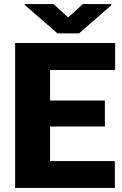

<svg xmlns="http://www.w3.org/2000/svg" viewBox="-20 -922 600 942"><path d="M225.6 -131.8V-301.3H494.6V-428.7H225.6V-578.6H544.9V-710.9H54.2V0H543.5V-131.8ZM101.6 -901.9V-897.5L261.7 -758.3H367.7L526.4 -896.5V-901.9H386.2L314.5 -836.4L242.7 -901.9Z"/></svg>

Font: Vazirmatn Black
Style: Regular
Weight: 900
Designer: Saber Rastikerdar
Foundry: Saber Rastikerdar
Version: Version 33.003